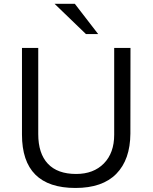

<svg xmlns="http://www.w3.org/2000/svg" viewBox="-20 -958 788 990"><path d="M93.3 -264.2V-710.9H177.2V-266.6Q177.2 -166.5 226.8 -113.8Q276.4 -61 372.6 -61Q462.4 -61 515.6 -115.2Q568.8 -169.4 568.8 -263.2V-710.9H652.8L652.3 -269Q651.4 -134.8 579.8 -61.8Q508.3 11.2 369.1 11.2Q93.3 11.2 93.3 -264.2ZM423.3 -782.2 261.2 -938.5H365.7L486.3 -782.2Z"/></svg>

Font: RGR Online_21
Style: Regular
Weight: 400
Italic angle: -12°
Designer: vernon adams
Foundry: vernon adams
Version: Version 1.000